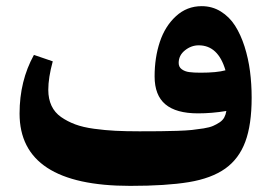

<svg xmlns="http://www.w3.org/2000/svg" viewBox="-20 -607 884 627"><path d="M634.8 -369.6Q688 -369.6 716.3 -377.4Q692.4 -459 628.9 -459Q604.5 -459 584 -442.6Q563.5 -426.3 563.5 -401.4Q563.5 -388.2 573.5 -380.9Q583.5 -373.5 597.9 -371.6Q612.3 -369.6 634.8 -369.6ZM626.5 -236.8Q555.2 -236.8 520 -266.4Q484.9 -295.9 484.9 -357.4Q484.9 -418.9 502 -470.2Q519 -521.5 554.7 -554.2Q590.3 -586.9 638.7 -586.9Q672.9 -586.9 700.9 -569.6Q729 -552.2 747.6 -523.2Q766.1 -494.1 778.6 -455.1Q791 -416 796.4 -374.3Q801.8 -332.5 801.8 -288.1Q801.8 -199.7 781 -144Q760.3 -88.4 715.8 -56.6Q670.4 -24.4 596.4 -12.2Q522.5 0 405.3 0Q43.9 0 43.9 -236.3Q43.9 -342.8 90.8 -427.7L152.3 -406.7Q137.7 -353.5 137.7 -313.5Q137.7 -284.2 148.2 -261.7Q158.7 -239.3 179.4 -224.9Q200.2 -210.4 225.6 -200.9Q251 -191.4 287.1 -186.5Q323.2 -181.6 356.9 -179.9Q390.6 -178.2 435.5 -178.2Q476.6 -178.2 502.4 -178.5Q528.3 -178.7 558.3 -179.7Q588.4 -180.7 606.7 -182.6Q625 -184.6 644.8 -187.7Q664.6 -190.9 675.8 -195.8Q687 -200.7 697.3 -207.5Q707.5 -214.4 712.4 -223.6Q717.3 -232.9 719.2 -244.6Q671.9 -236.8 626.5 -236.8Z"/></svg>

Font: Sahel FD
Style: Bold-FD
Weight: 700
Foundry: Saber Rastikerdar (saber.rastikerdar@gmail.com)
Version: Version 3.3.0